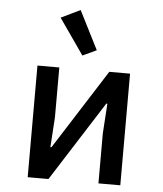

<svg xmlns="http://www.w3.org/2000/svg" viewBox="-55 -836 750 884"><g transform="rotate(5 320.0 -394.0)"><path d="M106 -516H207V-285L198 -147H203L438 -516H534V0H433V-231L442 -369H437L202 0H106ZM193 -745 282 -788 372 -610 308 -580Z"/></g></svg>

Font: Writer Medium
Style: Regular
Weight: 500
Monospace: yes
Designer: Mike Abbink, Paul van der Laan, Pieter van Rosmalen
Foundry: Bold Monday
Version: Version 2.001 2020